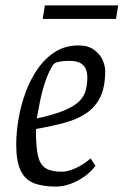

<svg xmlns="http://www.w3.org/2000/svg" viewBox="-20 -681 457 710"><path d="M186 9Q136 9 103.5 -4.5Q71 -18 55.5 -52Q40 -86 40 -147Q40 -191 48.5 -241Q57 -291 74.5 -339Q92 -387 119.5 -426.5Q147 -466 184.5 -489.5Q222 -513 270 -513Q305 -513 327 -497.5Q349 -482 359 -460Q369 -438 369 -418Q369 -359 350.5 -321.5Q332 -284 298 -261.5Q264 -239 217 -226.5Q170 -214 113 -204V-195Q113 -137 120.5 -104.5Q128 -72 149 -59Q170 -46 208 -46Q231 -46 260.5 -59.5Q290 -73 315 -95L333 -68Q317 -46 292.5 -28.5Q268 -11 240.5 -1Q213 9 186 9ZM116 -243Q181 -257 218.5 -273Q256 -289 274 -307.5Q292 -326 297.5 -348.5Q303 -371 303 -397Q303 -408 299 -421.5Q295 -435 281 -445.5Q267 -456 236 -456Q214 -456 197.5 -452.5Q181 -449 176 -441Q159 -414 147 -378Q135 -342 128 -306.5Q121 -271 116 -243ZM138 -611 146 -661H417L409 -611Z"/></svg>

Font: Faustina Light
Style: Italic
Weight: 300
Italic angle: -8°
Designer: Alfonso Garcia
Foundry: http://www.omnibus-type.com
Version: Version 1.200